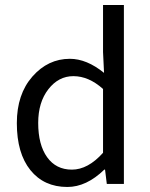

<svg xmlns="http://www.w3.org/2000/svg" viewBox="-20 -732 595 764"><path d="M47 -242Q47 -357 109 -427.5Q171 -498 258 -498Q325 -498 394 -442L390 -525V-712H473V0H405L398 -57H395Q324 12 248 12Q155 12 101 -55Q47 -122 47 -242ZM132 -243Q132 -156 167.5 -106.5Q203 -57 266 -57Q330 -57 390 -124V-378Q333 -429 272 -429Q213 -429 172.5 -377Q132 -325 132 -243Z"/></svg>

Font: RibengUni
Style: Regular
Weight: 400
Designer: (1) Dr. Andrew Glass (Senior Program Manager at Microsoft Corporation)
(2) Bivuti Chakma (Chakma Font Designer & Keyboar
Foundry: Bivuti Chakma
Version: Version 2.2022; Updated on: 03 June 2022; Friday